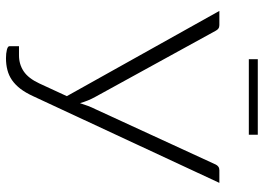

<svg xmlns="http://www.w3.org/2000/svg" viewBox="-140 -736 882 642"><g transform="rotate(90 301.0 -415.0)"><path d="M165 -37.5Q195 -37.5 218.5 -53.2Q242 -69 259 -105.5L301.5 -197.5L16.5 -707.5H64Q71 -707.5 75.5 -704.2Q80 -701 83 -695L303.5 -293.5Q310.5 -281 315.8 -268Q321 -255 325 -241.5Q329 -254.5 334 -267.8Q339 -281 345.5 -294L530 -695Q532.5 -700.5 537.2 -704Q542 -707.5 549 -707.5H591.5L301.5 -84.5Q290 -59.5 276.8 -42.2Q263.5 -25 248 -14.2Q232.5 -3.5 214.2 1.2Q196 6 174.5 6Q158.5 6 146.5 3Q134.5 0 134.5 -5.5V-37.5ZM178 -836H430.5V-806H178Z"/></g></svg>

Font: Lato Light
Style: Regular
Weight: 300
Designer: Lukasz Dziedzic
Foundry: tyPoland Lukasz Dziedzic
Version: Version 2.007; 2014-02-27